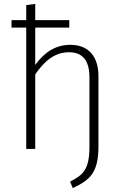

<svg xmlns="http://www.w3.org/2000/svg" viewBox="-20 -761 626 981"><path d="M339 -532C262 -532 204 -491 160 -429V-620H334V-658H160V-741L114 -735V-658H39V-620H114V0H160V-381C206 -447 257 -494 333 -494C400 -494 437 -454 437 -366V-13C437 103 407 132 338 167L352 200C440 158 483 122 483 -14V-372C483 -472 433 -532 339 -532Z"/></svg>

Font: Fira Sans ExtraLight
Style: Regular
Weight: 200
Designer: bBox Type GmbH & Carrois Corporate GbR & Edenspiekermann AG
Foundry: bBox Type GmbH & Carrois Corporate GbR & Edenspiekermann AG
Version: Version 4.300;PS 004.300;hotconv 1.0.88;makeotf.lib2.5.64775